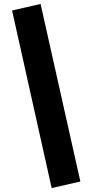

<svg xmlns="http://www.w3.org/2000/svg" viewBox="-20 -837 466 970"><path d="M185 -817 386 80 241 113 41 -784Z"/></svg>

Font: Fira Sans Extra Condensed ExtraBold
Style: Regular
Weight: 800
Width: 1
Designer: Carrois Corporate & Edenspiekermann AG
Foundry: Carrois Corporate GbR & Edenspiekermann AG
Version: Version 4.203